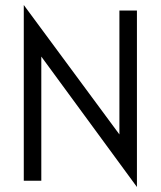

<svg xmlns="http://www.w3.org/2000/svg" viewBox="-20 -722 642 767"><path d="M145 -496 527 25V-680H457V-185L75 -702V0H145Z"/></svg>

Font: GI
Style: Regular
Weight: 400
Designer: Alfredo Marco Pradil
Version: Version 1.01 2015